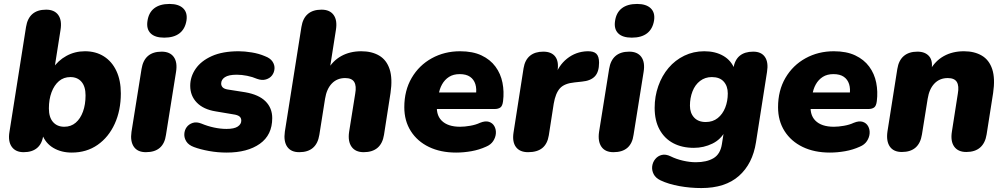

<svg xmlns="http://www.w3.org/2000/svg" viewBox="-20 -763 5100 974"><path d="M344 11Q291 11 251 -12.5Q211 -36 194 -81L207 -122L200 -80Q195 -36 169.5 -13.5Q144 9 100 9Q59 9 39.5 -18.5Q20 -46 28 -94L112 -626Q119 -670 144.5 -692Q170 -714 214 -714Q256 -714 275.5 -687Q295 -660 287 -611L256 -414H246Q274 -456 317 -479.5Q360 -503 411 -503Q466 -503 507 -477Q548 -451 570.5 -403Q593 -355 593 -289Q593 -203 562 -135Q531 -67 475 -28Q419 11 344 11ZM306 -120Q340 -120 364 -140.5Q388 -161 401 -197Q414 -233 414 -279Q414 -324 393.5 -348Q373 -372 337 -372Q303 -372 279 -351.5Q255 -331 241.5 -295Q228 -259 228 -213Q228 -168 249 -144Q270 -120 306 -120Z M720 9Q678 9 659 -18.5Q640 -46 647 -94L698 -413Q705 -457 730.5 -479Q756 -501 800 -501Q842 -501 861.5 -474Q881 -447 873 -398L822 -79Q816 -35 790.5 -13Q765 9 720 9ZM813 -572Q766 -572 744 -594Q722 -616 728 -656Q734 -699 762.5 -721Q791 -743 840 -743Q886 -743 909 -721Q932 -699 926 -659Q919 -616 890.5 -594Q862 -572 813 -572Z M1130 11Q1084 11 1040 3Q996 -5 964 -17Q937 -27 925.5 -45Q914 -63 915 -83Q916 -103 927 -118Q938 -133 957.5 -139.5Q977 -146 1002 -136Q1033 -123 1066 -116Q1099 -109 1129 -109Q1168 -109 1186 -121Q1204 -133 1204 -151Q1204 -165 1194.5 -172.5Q1185 -180 1163 -183L1074 -198Q1012 -208 978.5 -242.5Q945 -277 945 -328Q945 -374 972.5 -414Q1000 -454 1054.5 -478.5Q1109 -503 1191 -503Q1221 -503 1257.5 -497Q1294 -491 1324 -478Q1351 -468 1362.5 -450.5Q1374 -433 1372.5 -414Q1371 -395 1360 -380.5Q1349 -366 1329 -360Q1309 -354 1284 -363Q1261 -373 1233.5 -378.5Q1206 -384 1181 -384Q1140 -384 1121 -371.5Q1102 -359 1102 -339Q1102 -328 1109.5 -320Q1117 -312 1135 -309L1224 -295Q1293 -283 1327 -249Q1361 -215 1361 -164Q1361 -78 1298 -33.5Q1235 11 1130 11Z M1498 9Q1456 9 1437 -18.5Q1418 -46 1425 -95L1509 -626Q1516 -670 1541.5 -692Q1567 -714 1611 -714Q1653 -714 1672.5 -687Q1692 -660 1684 -611L1652 -407H1641Q1667 -454 1711 -478.5Q1755 -503 1813 -503Q1866 -503 1903.5 -481Q1941 -459 1956.5 -412Q1972 -365 1961 -291L1928 -79Q1921 -35 1895 -13Q1869 9 1825 9Q1783 9 1763.5 -18.5Q1744 -46 1751 -94L1782 -288Q1789 -327 1777 -347Q1765 -367 1731 -367Q1690 -367 1663.5 -339.5Q1637 -312 1629 -262L1600 -79Q1586 9 1498 9Z M2294 11Q2215 11 2156 -17.5Q2097 -46 2064 -98Q2031 -150 2031 -219Q2031 -304 2068.5 -368Q2106 -432 2170.5 -467.5Q2235 -503 2314 -503Q2378 -503 2422.5 -482Q2467 -461 2493.5 -425Q2520 -389 2529 -343.5Q2538 -298 2532 -250Q2529 -225 2518 -217.5Q2507 -210 2489 -210H2176L2188 -294H2410L2394 -281Q2399 -312 2391.5 -336Q2384 -360 2364.5 -373.5Q2345 -387 2312 -387Q2280 -387 2258 -373Q2236 -359 2222.5 -335Q2209 -311 2205 -281L2198 -242Q2189 -183 2220 -151.5Q2251 -120 2314 -120Q2337 -120 2365.5 -125Q2394 -130 2415 -140Q2442 -151 2460.5 -145Q2479 -139 2488 -122.5Q2497 -106 2495.5 -86Q2494 -66 2482 -47.5Q2470 -29 2446 -19Q2411 -3 2371.5 4Q2332 11 2294 11Z M2659 9Q2617 9 2597.5 -17Q2578 -43 2585 -90L2636 -417Q2643 -459 2668.5 -480Q2694 -501 2736 -501Q2778 -501 2797 -475.5Q2816 -450 2808 -402L2803 -371H2794Q2812 -430 2856.5 -465.5Q2901 -501 2959 -503Q2991 -504 3005 -490.5Q3019 -477 3019 -445Q3019 -398 2997.5 -375.5Q2976 -353 2932 -349L2895 -345Q2843 -340 2820.5 -315Q2798 -290 2789 -237L2764 -76Q2757 -33 2731 -12Q2705 9 2659 9Z M3092 9Q3050 9 3031 -18.5Q3012 -46 3019 -94L3070 -413Q3077 -457 3102.5 -479Q3128 -501 3172 -501Q3214 -501 3233.5 -474Q3253 -447 3245 -398L3194 -79Q3188 -35 3162.5 -13Q3137 9 3092 9ZM3185 -572Q3138 -572 3116 -594Q3094 -616 3100 -656Q3106 -699 3134.5 -721Q3163 -743 3212 -743Q3258 -743 3281 -721Q3304 -699 3298 -659Q3291 -616 3262.5 -594Q3234 -572 3185 -572Z M3538 191Q3481 191 3426 181Q3371 171 3331 152Q3306 140 3296 120.5Q3286 101 3288.5 80.5Q3291 60 3304 44Q3317 28 3337 23Q3357 18 3382 30Q3410 44 3444.5 52Q3479 60 3510 60Q3565 60 3599.5 39.5Q3634 19 3642 -31L3653 -101L3660 -100Q3638 -56 3594 -34.5Q3550 -13 3500 -13Q3440 -13 3395.5 -36.5Q3351 -60 3326 -105.5Q3301 -151 3301 -216Q3301 -274 3319.5 -326.5Q3338 -379 3371.5 -418.5Q3405 -458 3451.5 -480.5Q3498 -503 3553 -503Q3609 -503 3649.5 -479.5Q3690 -456 3707 -411L3692 -365L3700 -415Q3707 -459 3732.5 -480Q3758 -501 3801 -501Q3842 -501 3860.5 -474Q3879 -447 3871 -398L3815 -41Q3798 68 3728.5 129.5Q3659 191 3538 191ZM3560 -144Q3596 -144 3621 -164Q3646 -184 3659 -217Q3672 -250 3672 -289Q3672 -326 3651.5 -349Q3631 -372 3591 -372Q3557 -372 3531.5 -352.5Q3506 -333 3493 -299.5Q3480 -266 3480 -227Q3480 -190 3501 -167Q3522 -144 3560 -144Z M4190 11Q4111 11 4052 -17.5Q3993 -46 3960 -98Q3927 -150 3927 -219Q3927 -304 3964.5 -368Q4002 -432 4066.5 -467.5Q4131 -503 4210 -503Q4274 -503 4318.5 -482Q4363 -461 4389.5 -425Q4416 -389 4425 -343.5Q4434 -298 4428 -250Q4425 -225 4414 -217.5Q4403 -210 4385 -210H4072L4084 -294H4306L4290 -281Q4295 -312 4287.5 -336Q4280 -360 4260.5 -373.5Q4241 -387 4208 -387Q4176 -387 4154 -373Q4132 -359 4118.5 -335Q4105 -311 4101 -281L4094 -242Q4085 -183 4116 -151.5Q4147 -120 4210 -120Q4233 -120 4261.5 -125Q4290 -130 4311 -140Q4338 -151 4356.5 -145Q4375 -139 4384 -122.5Q4393 -106 4391.5 -86Q4390 -66 4378 -47.5Q4366 -29 4342 -19Q4307 -3 4267.5 4Q4228 11 4190 11Z M4555 8Q4513 8 4494 -19.5Q4475 -47 4482 -96L4532 -413Q4539 -457 4565 -479Q4591 -501 4634 -501Q4674 -501 4694 -477Q4714 -453 4705 -406L4698 -366V-407Q4724 -454 4768 -478.5Q4812 -503 4870 -503Q4923 -503 4960.5 -481Q4998 -459 5013.5 -412Q5029 -365 5018 -291L4985 -81Q4978 -37 4952 -14.5Q4926 8 4882 8Q4840 8 4820.5 -19.5Q4801 -47 4809 -96L4839 -288Q4846 -327 4834 -347Q4822 -367 4788 -367Q4747 -367 4720.5 -339.5Q4694 -312 4686 -262L4657 -81Q4643 8 4555 8Z"/></svg>

Font: Nunito ExtraLight Black
Style: Italic
Weight: 900
Italic angle: -9°
Version: Version 3.602